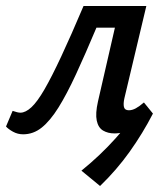

<svg xmlns="http://www.w3.org/2000/svg" viewBox="-35 -438 557 639"><path d="M298 181 236 130Q299 79 350 22Q401 -35 444 -97L474 -60Q440 6 396.5 67Q353 128 298 181ZM42 9Q24 9 8.5 0.5Q-7 -8 -15 -17L7 -69Q16 -66 22 -64.5Q28 -63 33 -63Q50 -63 69.5 -81Q89 -99 113 -140.5Q137 -182 169 -250.5Q201 -319 243 -418H400L385 -346H286Q249 -258 218 -191Q187 -124 159.5 -80Q132 -36 104 -13.5Q76 9 42 9ZM346 6Q324 6 308 -3.5Q292 -13 287 -36.5Q282 -60 291 -100L364 -418H452L379 -111Q375 -93 377.5 -82Q380 -71 394 -71Q405 -71 417 -77.5Q429 -84 444 -97L474 -60Q442 -28 409.5 -11Q377 6 346 6Z"/></svg>

Font: Ysabeau Office SemiBold
Style: Italic
Weight: 600
Italic angle: -12°
Designer: Christian Thalmann (Catharsis Fonts)
Version: Version 2.001;gftools[0.9.30]; featfreeze: tnum,lnum,ss02